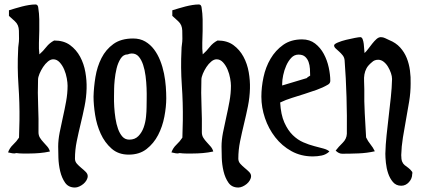

<svg xmlns="http://www.w3.org/2000/svg" viewBox="-20 -688 1880 858"><path d="M20 -642Q33 -646 48 -650.5Q63 -655 78.5 -659Q94 -663 109.5 -665.5Q125 -668 138 -668Q145 -668 148 -663Q151 -658 151 -653Q155 -628 155.5 -602Q156 -576 155.5 -549.5Q155 -523 154 -496.5Q153 -470 156 -445Q173 -460 187 -478Q201 -496 222 -507Q265 -507 293 -486.5Q321 -466 338 -434.5Q355 -403 361.5 -365.5Q368 -328 367 -293Q366 -253 358 -213.5Q350 -174 340.5 -135Q331 -96 323 -57Q315 -18 315 21Q315 34 324 44Q333 54 343.5 62.5Q354 71 363 80Q372 89 372 99Q372 108 366.5 117.5Q361 127 352.5 134Q344 141 334 145.5Q324 150 315 150Q286 150 271 128.5Q256 107 249 77.5Q242 48 241 17Q240 -14 240 -33Q240 -62 246.5 -95.5Q253 -129 261 -164Q269 -199 275.5 -235Q282 -271 282 -305Q282 -318 278.5 -338Q275 -358 267 -377Q259 -396 246.5 -409.5Q234 -423 218 -423Q206 -423 194 -413Q182 -403 172.5 -388.5Q163 -374 156.5 -358.5Q150 -343 150 -332Q148 -273 150.5 -215Q153 -157 152 -97Q152 -83 158.5 -72.5Q165 -62 174 -52.5Q183 -43 191.5 -33Q200 -23 203 -11Q180 -6 156.5 -4Q133 -2 110 -2Q96 -2 81.5 -2Q67 -2 53 -4Q45 -1 35 -3Q25 -5 16 -7Q23 -27 38.5 -41.5Q54 -56 65 -73L67 -150Q68 -228 62.5 -307Q57 -386 61 -464Q61 -477 63 -489.5Q65 -502 65 -515Q65 -538 64.5 -551Q64 -564 60 -574Q56 -584 46.5 -593Q37 -602 20 -617Z M575 -516Q606 -516 629 -502.5Q652 -489 668.5 -467Q685 -445 696 -417Q707 -389 713 -359Q719 -329 721 -300.5Q723 -272 723 -249Q723 -211 714.5 -166.5Q706 -122 686.5 -84.5Q667 -47 635 -22Q603 3 555 3Q509 3 478.5 -24Q448 -51 430 -90.5Q412 -130 405 -175Q398 -220 398 -256Q399 -298 406.5 -344Q414 -390 433.5 -428.5Q453 -467 487 -491.5Q521 -516 575 -516ZM551 -445Q531 -445 519 -426Q507 -407 501 -382Q495 -357 492.5 -331Q490 -305 490 -292Q490 -279 489.5 -257.5Q489 -236 490.5 -210.5Q492 -185 496 -159Q500 -133 507.5 -112Q515 -91 527 -77.5Q539 -64 558 -64Q583 -64 598.5 -80Q614 -96 622 -118.5Q630 -141 632.5 -166Q635 -191 635 -209Q635 -222 635.5 -245Q636 -268 635 -294.5Q634 -321 630.5 -348.5Q627 -376 619.5 -398.5Q612 -421 600 -435Q588 -449 569 -449Q564 -449 560 -448Q556 -447 551 -445Z M750 -642Q763 -646 778 -650.5Q793 -655 808.5 -659Q824 -663 839.5 -665.5Q855 -668 868 -668Q875 -668 878 -663Q881 -658 881 -653Q885 -628 885.5 -602Q886 -576 885.5 -549.5Q885 -523 884 -496.5Q883 -470 886 -445Q903 -460 917 -478Q931 -496 952 -507Q995 -507 1023 -486.5Q1051 -466 1068 -434.5Q1085 -403 1091.5 -365.5Q1098 -328 1097 -293Q1096 -253 1088 -213.5Q1080 -174 1070.5 -135Q1061 -96 1053 -57Q1045 -18 1045 21Q1045 34 1054 44Q1063 54 1073.5 62.5Q1084 71 1093 80Q1102 89 1102 99Q1102 108 1096.5 117.5Q1091 127 1082.5 134Q1074 141 1064 145.5Q1054 150 1045 150Q1016 150 1001 128.5Q986 107 979 77.5Q972 48 971 17Q970 -14 970 -33Q970 -62 976.5 -95.5Q983 -129 991 -164Q999 -199 1005.5 -235Q1012 -271 1012 -305Q1012 -318 1008.5 -338Q1005 -358 997 -377Q989 -396 976.5 -409.5Q964 -423 948 -423Q936 -423 924 -413Q912 -403 902.5 -388.5Q893 -374 886.5 -358.5Q880 -343 880 -332Q878 -273 880.5 -215Q883 -157 882 -97Q882 -83 888.5 -72.5Q895 -62 904 -52.5Q913 -43 921.5 -33Q930 -23 933 -11Q910 -6 886.5 -4Q863 -2 840 -2Q826 -2 811.5 -2Q797 -2 783 -4Q775 -1 765 -3Q755 -5 746 -7Q753 -27 768.5 -41.5Q784 -56 795 -73L797 -150Q798 -228 792.5 -307Q787 -386 791 -464Q791 -477 793 -489.5Q795 -502 795 -515Q795 -538 794.5 -551Q794 -564 790 -574Q786 -584 776.5 -593Q767 -602 750 -617Z M1330 -512Q1364 -512 1388 -493.5Q1412 -475 1427 -447Q1442 -419 1449 -386.5Q1456 -354 1456 -327Q1456 -316 1446 -310Q1422 -296 1395 -286.5Q1368 -277 1340 -268Q1312 -259 1284.5 -250.5Q1257 -242 1232 -230Q1235 -176 1250.5 -141Q1266 -106 1288 -84.5Q1310 -63 1335.5 -52Q1361 -41 1384.5 -35Q1408 -29 1426 -24Q1444 -19 1452 -11Q1437 3 1417.5 7Q1398 11 1378 11Q1325 11 1282.5 -12.5Q1240 -36 1210 -74.5Q1180 -113 1164 -160.5Q1148 -208 1148 -256Q1148 -298 1157.5 -343Q1167 -388 1189 -425.5Q1211 -463 1245.5 -487.5Q1280 -512 1330 -512ZM1241 -315V-306L1351 -339Q1354 -343 1358 -345Q1362 -347 1366 -350Q1366 -364 1365 -380.5Q1364 -397 1359 -411Q1354 -425 1343.5 -434.5Q1333 -444 1314 -444Q1295 -444 1281.5 -429.5Q1268 -415 1259 -394.5Q1250 -374 1245.5 -352Q1241 -330 1241 -315Z M1590 -522Q1597 -522 1600.5 -513Q1604 -504 1605.5 -492Q1607 -480 1607.5 -468.5Q1608 -457 1609 -451Q1616 -457 1625 -469Q1634 -481 1643.5 -493Q1653 -505 1662.5 -513.5Q1672 -522 1682 -522Q1692 -522 1701 -517.5Q1710 -513 1719 -509Q1749 -497 1768 -476Q1787 -455 1797.5 -429Q1808 -403 1812 -373Q1816 -343 1815 -314Q1815 -275 1808.5 -235Q1802 -195 1794.5 -154.5Q1787 -114 1780.5 -73.5Q1774 -33 1773 5Q1773 24 1777 34Q1781 44 1788.5 50Q1796 56 1804.5 62Q1813 68 1822 80Q1824 85 1822 90Q1822 110 1807.5 126Q1793 142 1773 142Q1750 142 1736 125.5Q1722 109 1714.5 86.5Q1707 64 1704.5 39.5Q1702 15 1702 -1Q1703 -41 1707.5 -83.5Q1712 -126 1717 -168.5Q1722 -211 1726.5 -253Q1731 -295 1732 -335Q1732 -347 1727 -361.5Q1722 -376 1714 -389.5Q1706 -403 1694.5 -412Q1683 -421 1670 -421Q1653 -421 1642 -410Q1625 -396 1618 -383Q1611 -370 1608.5 -355.5Q1606 -341 1607 -324.5Q1608 -308 1608 -289Q1607 -235 1610 -181.5Q1613 -128 1616 -74Q1624 -57 1635.5 -43Q1647 -29 1655 -12Q1620 -4 1582 -2.5Q1544 -1 1509 -1Q1494 -1 1480 -15Q1493 -32 1511 -49.5Q1529 -67 1530 -90Q1531 -169 1528.5 -254.5Q1526 -340 1520 -418Q1519 -431 1511.5 -440.5Q1504 -450 1495.5 -457.5Q1487 -465 1480 -471.5Q1473 -478 1473 -485Q1473 -491 1489.5 -498Q1506 -505 1526.5 -510Q1547 -515 1565.5 -518.5Q1584 -522 1590 -522Z"/></svg>

Font: Teutonic
Style: Regular
Weight: 400
Designer: Peter Wiegel
Foundry: Peter Wiegel
Version: 1.000